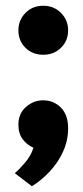

<svg xmlns="http://www.w3.org/2000/svg" viewBox="-20 -507 289 668"><path d="M130.5 -316.5Q93 -316.5 68.5 -340.8Q44 -365 44 -401.5Q44 -437 68.5 -462Q93 -487 130.5 -487Q167.5 -487 192.2 -462Q217 -437 217 -401.5Q217 -365 192.2 -340.8Q167.5 -316.5 130.5 -316.5ZM91 141 31.5 95.5Q46 83.5 66.8 59.2Q87.5 35 96.5 7Q73.5 -3 58.8 -22.8Q44 -42.5 44 -73.5Q44 -111.5 70.2 -134.8Q96.5 -158 130 -158Q166.5 -158 191.8 -132.8Q217 -107.5 217 -61Q217 -17.5 199.2 21Q181.5 59.5 152.5 90.2Q123.5 121 91 141Z"/></svg>

Font: Overpass ExtraBold
Style: Regular
Weight: 800
Designer: Delve Withrington, Dave Bailey, Thomas Jockin
Foundry: Delve Fonts LLC
Version: Version 4.000; ttfautohint (v1.8.3)